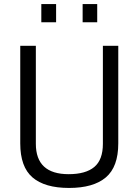

<svg xmlns="http://www.w3.org/2000/svg" viewBox="-20 -918 684 948"><path d="M157 -208Q157 -58 319 -58Q403 -58 445.5 -93.5Q488 -129 488 -208V-692H564V-210Q564 -94 502.5 -42Q441 10 321 10Q201 10 140.5 -42Q80 -94 80 -210V-692H157ZM184 -808V-898H257V-808ZM388 -808V-898H460V-808Z"/></svg>

Font: Titillium-CLs Web
Style: CLs-Regular
Weight: 400
Version: Version 1.002;PS 57.000;hotconv 1.0.70;makeotf.lib2.5.55311